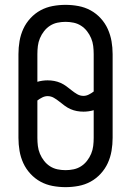

<svg xmlns="http://www.w3.org/2000/svg" viewBox="-20 -763 540 791"><path d="M250 8Q223 8 196.5 3Q170 -2 147 -14.5Q124 -27 105.5 -47Q87 -67 76 -91Q65 -115 60.5 -141.5Q56 -168 56 -195V-540Q56 -567 60.5 -593.5Q65 -620 76 -644Q87 -668 105.5 -688Q124 -708 147 -720.5Q170 -733 196.5 -738Q223 -743 250 -743Q277 -743 303.5 -738Q330 -733 353 -720.5Q376 -708 394.5 -688Q413 -668 424 -643.5Q435 -619 439.5 -593Q444 -567 444 -540V-195Q444 -168 439.5 -141.5Q435 -115 424 -91Q413 -67 394.5 -47Q376 -27 353 -14.5Q330 -2 303.5 3Q277 8 250 8ZM324 -368Q335 -368 346 -373.5Q357 -379 366 -386V-540Q366 -557 364 -573.5Q362 -590 355.5 -605.5Q349 -621 338.5 -634.5Q328 -648 314 -657Q300 -666 283.5 -669.5Q267 -673 250 -673Q233 -673 216.5 -669.5Q200 -666 186 -657Q172 -648 161.5 -634.5Q151 -621 144.5 -605.5Q138 -590 136 -573.5Q134 -557 134 -540V-426Q144 -429 155 -430.5Q166 -432 176 -432Q190 -432 203.5 -429.5Q217 -427 229.5 -421.5Q242 -416 253.5 -407.5Q265 -399 275.5 -390.5Q286 -382 298 -375Q310 -368 324 -368ZM250 -62Q267 -62 283.5 -65.5Q300 -69 314 -78Q328 -87 338.5 -100.5Q349 -114 355.5 -129.5Q362 -145 364 -161.5Q366 -178 366 -195V-309Q356 -306 345 -304.5Q334 -303 324 -303Q310 -303 296.5 -305.5Q283 -308 270.5 -313.5Q258 -319 246.5 -327.5Q235 -336 224.5 -344.5Q214 -353 202 -360Q190 -367 176 -367Q165 -367 154 -361.5Q143 -356 134 -349V-195Q134 -178 136 -161.5Q138 -145 144.5 -129.5Q151 -114 161.5 -100.5Q172 -87 186 -78Q200 -69 216.5 -65.5Q233 -62 250 -62Z"/></svg>

Font: Iosevka Term
Style: Regular
Weight: 400
Monospace: yes
Designer: Belleve Invis
Foundry: Belleve Invis
Version: Version 30.0.1